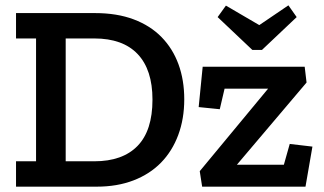

<svg xmlns="http://www.w3.org/2000/svg" viewBox="-20 -699 1213 719"><path d="M961 -512H925L795 -635L826 -678L951 -605L1060 -679L1091 -635ZM737 0 728 -58 984 -367H821L803 -290L724 -298L739 -449H1121L1128 -390L867 -82H1043L1065 -160L1150 -150L1124 0ZM670 -327Q670 -254 647.5 -193.5Q625 -133 583 -90Q541 -47 480 -23.5Q419 0 342 0H40V-95H115V-555H40V-650H336Q418 -650 480.5 -626.5Q543 -603 585 -560Q627 -517 648.5 -458Q670 -399 670 -327ZM551 -326Q551 -438 495.5 -496.5Q440 -555 333 -555H226V-95H333Q439 -95 495 -152.5Q551 -210 551 -326Z"/></svg>

Font: Zilla Slab SemiBold
Style: Regular
Weight: 600
Designer: Typotheque.com
Foundry: Typotheque type foundry
Version: Version 1.1; 2017